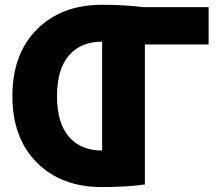

<svg xmlns="http://www.w3.org/2000/svg" viewBox="-20 -762 927 794"><path d="M402.3 -139.6V-589.8Q314.5 -589.8 265.1 -532.7Q215.8 -475.6 215.8 -364.7Q215.8 -253.9 264.6 -196.8Q313.5 -139.6 402.3 -139.6ZM842.8 -732.4V-578.1H579.1V1Q497.1 11.7 402.3 11.7Q233.4 11.7 132.3 -89.8Q31.2 -191.4 31.2 -364.7Q31.2 -538.1 132.3 -640.1Q233.4 -742.2 402.3 -742.2Q497.1 -742.2 572.3 -732.4Z"/></svg>

Font: Gen Shin Gothic Heavy
Style: Bold
Weight: 900
Designer: [Source Han Sans]
Ryoko NISHIZUKA  (kana & ideographs); Paul D. Hunt (Latin, Greek & Cyrillic); Wenlong ZHANG  (bopomofo
Version: Version 1.002.20150607